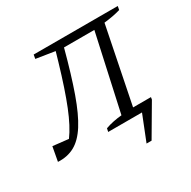

<svg xmlns="http://www.w3.org/2000/svg" viewBox="-162 -667 954 959"><g transform="rotate(-30 314.5 -187.5)"><path d="M632 -500Q612 -494 588 -489.5Q564 -485 537 -482L449 -44H552L550 -31L446 146H417L475 0H280L284 -19Q306 -27 330.5 -32Q355 -37 379 -39L475 -476H300Q263 -337 229.5 -243Q196 -149 161 -94Q126 -39 84 -16Q42 7 -12 4L3 -78L93 -68Q130 -118 164.5 -204Q199 -290 239 -426L255 -481L147 -498L151 -521H636Z"/></g></svg>

Font: Piazzolla SC Light
Style: Italic
Weight: 300
Italic angle: -11.3°
Designer: Juan Pablo del Peral
Foundry: Huerta Tipografica
Version: Version 1.330